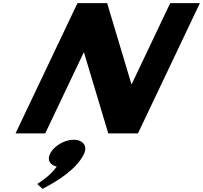

<svg xmlns="http://www.w3.org/2000/svg" viewBox="-20 -845 1286 1216"><path d="M509.8 -512H512.2L665.7 0H853.7L1245.9 -825H1057.9L814.5 -313H812L658.6 -825H470.6L78.3 0H266.3ZM445.8 40C506.3 40 535.7 80 511.9 130C467.7 223 350.5 299 249.5 351L215.8 320C215.8 320 294.1 275 339.5 210C297.8 201 277.5 170 296.5 130C320.3 80 387.7 40 445.8 40Z"/></svg>

Font: Hussar
Style: BdSuprExtOblFive
Weight: 700
Foundry: Cannot Into Space Fonts
Version: Version 2.00